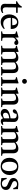

<svg xmlns="http://www.w3.org/2000/svg" viewBox="2326 -3102 788 5480"><g transform="rotate(90 2720.0 -362.0)"><path d="M219 12Q159 12 124 -16.5Q89 -45 89 -99Q89 -187 90.5 -269Q92 -351 93 -427H17Q14 -442 17 -454Q116 -496 166 -591Q174 -591 182 -590.5Q190 -590 196 -589Q195 -563 194.5 -534Q194 -505 193 -473H345Q348 -451 345 -427H193Q191 -357 190.5 -279.5Q190 -202 190 -124Q190 -43 274 -43Q310 -43 341 -62Q350 -50 352 -32Q293 12 219 12Z M611 12Q540 12 491 -21Q442 -54 416.5 -109.5Q391 -165 391 -232Q391 -301 417.5 -360Q444 -419 495 -455.5Q546 -492 619 -492Q707 -492 756.5 -439.5Q806 -387 806 -304Q806 -294 805.5 -286.5Q805 -279 804 -274L489 -277Q489 -273 489 -270Q489 -172 534 -116Q579 -60 660 -60Q728 -60 794 -104Q804 -92 809 -81Q724 12 611 12ZM492 -314 699 -318Q700 -320 700 -323.5Q700 -327 700 -328Q700 -382 676.5 -418Q653 -454 607 -454Q564 -454 532 -419Q500 -384 492 -314Z M876 1Q873 -15 876 -30Q910 -32 926 -36.5Q942 -41 947 -56Q952 -71 952 -104V-328Q952 -367 948.5 -386Q945 -405 929.5 -412.5Q914 -420 877 -425Q874 -439 877 -451Q917 -459 955 -469.5Q993 -480 1035 -497L1052 -491V-403Q1122 -492 1195 -492Q1230 -492 1247 -473.5Q1264 -455 1264 -432Q1264 -405 1246 -390.5Q1228 -376 1205 -376Q1186 -376 1167.5 -386Q1149 -396 1140 -417Q1106 -417 1079.5 -390.5Q1053 -364 1053 -329V-114Q1053 -75 1057.5 -58Q1062 -41 1081.5 -36.5Q1101 -32 1145 -30Q1147 -16 1145 1Q1111 1 1075 0Q1039 -1 1001 -1Q964 -1 935.5 0Q907 1 876 1Z M1893 1Q1890 -15 1893 -30Q1923 -32 1938 -36.5Q1953 -41 1958.5 -56Q1964 -71 1964 -104V-306Q1964 -365 1946.5 -395Q1929 -425 1875 -425Q1808 -425 1761 -375Q1763 -359 1763 -341V-114Q1763 -75 1767.5 -58Q1772 -41 1787 -36.5Q1802 -32 1833 -30Q1835 -15 1833 1Q1805 1 1777 0Q1749 -1 1711 -1Q1674 -1 1646.5 0Q1619 1 1594 1Q1591 -15 1594 -30Q1623 -32 1637.5 -36.5Q1652 -41 1657 -56Q1662 -71 1662 -104V-306Q1662 -365 1645 -395Q1628 -425 1573 -425Q1510 -425 1463 -374V-114Q1463 -75 1467.5 -58Q1472 -41 1487.5 -36.5Q1503 -32 1535 -30Q1537 -15 1535 1Q1507 1 1477.5 0Q1448 -1 1410 -1Q1374 -1 1345 0Q1316 1 1286 1Q1283 -15 1286 -30Q1320 -32 1336 -36.5Q1352 -41 1357 -56Q1362 -71 1362 -104V-328Q1362 -367 1358.5 -386Q1355 -405 1339.5 -412.5Q1324 -420 1287 -425Q1284 -439 1287 -451Q1329 -459 1368 -470Q1407 -481 1445 -497L1462 -491V-417Q1543 -492 1631 -492Q1686 -492 1714 -469Q1742 -446 1753 -412Q1796 -453 1841 -472.5Q1886 -492 1932 -492Q1998 -492 2031.5 -453Q2065 -414 2065 -341V-114Q2065 -75 2069 -58Q2073 -41 2088 -36.5Q2103 -32 2134 -30Q2137 -15 2134 1Q2106 1 2078 0Q2050 -1 2013 -1Q1975 -1 1946.5 0Q1918 1 1893 1Z M2432 1Q2404 1 2374 0Q2344 -1 2309 -1Q2277 -1 2244.5 0Q2212 1 2182 1Q2179 -15 2182 -30Q2216 -32 2232 -36.5Q2248 -41 2253 -56Q2258 -71 2258 -104V-328Q2258 -367 2255 -386Q2252 -405 2236.5 -412.5Q2221 -420 2183 -425Q2180 -439 2183 -451Q2227 -459 2267 -471Q2307 -483 2344 -497L2361 -491Q2360 -460 2359.5 -433Q2359 -406 2359 -382V-114Q2359 -75 2363.5 -58Q2368 -41 2383.5 -36.5Q2399 -32 2432 -30Q2435 -15 2432 1ZM2232 -667Q2232 -696 2252.5 -716Q2273 -736 2302 -736Q2330 -736 2350.5 -716Q2371 -696 2371 -668Q2371 -642 2351 -620.5Q2331 -599 2300 -599Q2272 -599 2252 -619Q2232 -639 2232 -667Z M2793 1Q2791 -15 2793 -30Q2824 -32 2839 -36.5Q2854 -41 2859 -56Q2864 -71 2864 -104V-306Q2864 -366 2845.5 -395.5Q2827 -425 2772 -425Q2743 -425 2716 -414.5Q2689 -404 2657 -375V-114Q2657 -75 2661.5 -58Q2666 -41 2681 -36.5Q2696 -32 2728 -30Q2730 -15 2728 1Q2700 1 2669.5 0Q2639 -1 2604 -1Q2572 -1 2541 0Q2510 1 2480 1Q2477 -15 2480 -30Q2514 -32 2530 -36.5Q2546 -41 2551 -56Q2556 -71 2556 -104V-328Q2556 -367 2552.5 -386Q2549 -405 2533.5 -412.5Q2518 -420 2481 -425Q2478 -439 2481 -451Q2567 -468 2639 -497L2656 -491V-416Q2702 -458 2746 -475Q2790 -492 2830 -492Q2896 -492 2931 -453Q2966 -414 2966 -341V-114Q2966 -75 2970.5 -58Q2975 -41 2990 -36.5Q3005 -32 3038 -30Q3040 -15 3038 1Q3008 1 2979.5 0Q2951 -1 2913 -1Q2876 -1 2848.5 0Q2821 1 2793 1Z M3439 10Q3373 10 3356 -56Q3285 12 3211 12Q3160 12 3124.5 -18.5Q3089 -49 3089 -103Q3089 -235 3358 -269Q3358 -293 3358.5 -318Q3359 -343 3359 -371Q3359 -406 3333.5 -425.5Q3308 -445 3272 -445Q3246 -445 3228 -437Q3228 -414 3218 -390Q3208 -366 3190.5 -349.5Q3173 -333 3148 -333Q3126 -333 3113.5 -345.5Q3101 -358 3101 -376Q3101 -400 3123.5 -421.5Q3146 -443 3181 -458.5Q3216 -474 3254 -483Q3292 -492 3322 -492Q3359 -492 3390.5 -478.5Q3422 -465 3441.5 -438.5Q3461 -412 3461 -373Q3461 -349 3460 -310.5Q3459 -272 3458.5 -228.5Q3458 -185 3457 -146Q3456 -107 3456 -83Q3456 -51 3484 -51Q3502 -51 3539 -63Q3543 -58 3544.5 -52Q3546 -46 3547 -41Q3522 -14 3494.5 -2Q3467 10 3439 10ZM3356 -83 3358 -233Q3266 -221 3231.5 -194Q3197 -167 3197 -125Q3197 -90 3215.5 -71.5Q3234 -53 3262 -53Q3280 -53 3302.5 -61Q3325 -69 3356 -83Z M4183 1Q4180 -15 4183 -30Q4213 -32 4228 -36.5Q4243 -41 4248.5 -56Q4254 -71 4254 -104V-306Q4254 -365 4236.5 -395Q4219 -425 4165 -425Q4098 -425 4051 -375Q4053 -359 4053 -341V-114Q4053 -75 4057.5 -58Q4062 -41 4077 -36.5Q4092 -32 4123 -30Q4125 -15 4123 1Q4095 1 4067 0Q4039 -1 4001 -1Q3964 -1 3936.5 0Q3909 1 3884 1Q3881 -15 3884 -30Q3913 -32 3927.5 -36.5Q3942 -41 3947 -56Q3952 -71 3952 -104V-306Q3952 -365 3935 -395Q3918 -425 3863 -425Q3800 -425 3753 -374V-114Q3753 -75 3757.5 -58Q3762 -41 3777.5 -36.5Q3793 -32 3825 -30Q3827 -15 3825 1Q3797 1 3767.5 0Q3738 -1 3700 -1Q3664 -1 3635 0Q3606 1 3576 1Q3573 -15 3576 -30Q3610 -32 3626 -36.5Q3642 -41 3647 -56Q3652 -71 3652 -104V-328Q3652 -367 3648.5 -386Q3645 -405 3629.5 -412.5Q3614 -420 3577 -425Q3574 -439 3577 -451Q3619 -459 3658 -470Q3697 -481 3735 -497L3752 -491V-417Q3833 -492 3921 -492Q3976 -492 4004 -469Q4032 -446 4043 -412Q4086 -453 4131 -472.5Q4176 -492 4222 -492Q4288 -492 4321.5 -453Q4355 -414 4355 -341V-114Q4355 -75 4359 -58Q4363 -41 4378 -36.5Q4393 -32 4424 -30Q4427 -15 4424 1Q4396 1 4368 0Q4340 -1 4303 -1Q4265 -1 4236.5 0Q4208 1 4183 1Z M4726 12Q4653 12 4598.5 -19.5Q4544 -51 4514 -106.5Q4484 -162 4484 -234Q4484 -312 4515.5 -370Q4547 -428 4604 -460Q4661 -492 4735 -492Q4808 -492 4862 -460Q4916 -428 4946 -372Q4976 -316 4976 -245Q4976 -172 4944.5 -113.5Q4913 -55 4857 -21.5Q4801 12 4726 12ZM4597 -246Q4597 -144 4630.5 -84.5Q4664 -25 4731 -25Q4795 -25 4829 -81.5Q4863 -138 4863 -233Q4863 -334 4829 -394Q4795 -454 4730 -454Q4666 -454 4631.5 -399Q4597 -344 4597 -246Z M5089 -158Q5104 -92 5137 -57.5Q5170 -23 5222 -23Q5261 -23 5288 -41.5Q5315 -60 5315 -100Q5315 -130 5300.5 -148Q5286 -166 5260.5 -178.5Q5235 -191 5203 -204Q5166 -219 5133.5 -236.5Q5101 -254 5080.5 -280.5Q5060 -307 5060 -349Q5060 -397 5085.5 -428.5Q5111 -460 5151.5 -476Q5192 -492 5238 -492Q5261 -492 5284 -489Q5307 -486 5309 -486Q5329 -483 5346 -482.5Q5363 -482 5364 -482Q5365 -482 5368.5 -482Q5372 -482 5378 -483Q5378 -451 5379 -418Q5380 -385 5383 -348Q5382 -348 5379 -348Q5370 -347 5362.5 -346.5Q5355 -346 5348 -347Q5335 -403 5309.5 -428.5Q5284 -454 5238 -454Q5197 -454 5172.5 -436Q5148 -418 5148 -386Q5148 -360 5164 -343.5Q5180 -327 5203 -316Q5226 -305 5247 -297Q5286 -282 5321.5 -263.5Q5357 -245 5379.5 -216Q5402 -187 5402 -138Q5402 -86 5375.5 -52.5Q5349 -19 5308 -3.5Q5267 12 5222 12Q5196 12 5170.5 8Q5145 4 5143 4Q5141 4 5126.5 2Q5112 0 5094.5 -2Q5077 -4 5064 -4Q5064 -35 5061.5 -73Q5059 -111 5056 -157Q5058 -157 5061 -157Q5070 -158 5076.5 -158.5Q5083 -159 5089 -158Z"/></g></svg>

Font: Castoro
Style: Regular
Weight: 400
Designer: John Hudson
Foundry: Tiro Typeworks Ltd.
Version: Version 2.04